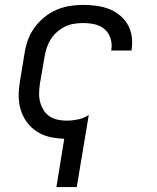

<svg xmlns="http://www.w3.org/2000/svg" viewBox="-20 -558 640 783"><path d="M210 205 242 8Q220 7 197.5 3.5Q175 0 155 -8.5Q135 -17 118.5 -30Q102 -43 89.5 -60Q77 -77 69 -97.5Q61 -118 58 -139.5Q55 -161 56.5 -184Q58 -207 62 -230L80 -340Q84 -367 93.5 -394Q103 -421 120 -444.5Q137 -468 160 -487Q183 -506 209.5 -517.5Q236 -529 263.5 -533.5Q291 -538 318 -538Q346 -538 372.5 -534.5Q399 -531 423 -522Q447 -513 467 -497Q487 -481 500 -459Q513 -437 517 -411Q521 -385 517 -358Q517 -356 516.5 -355Q516 -354 516 -352H433Q433 -353 433.5 -354Q434 -355 434 -355Q438 -379 430.5 -402Q423 -425 406 -439.5Q389 -454 366 -459Q343 -464 318 -464Q300 -464 281.5 -461Q263 -458 245.5 -449.5Q228 -441 213 -428Q198 -415 187.5 -398.5Q177 -382 171 -364Q165 -346 162 -328L143 -218Q140 -199 139.5 -179.5Q139 -160 143.5 -142.5Q148 -125 157.5 -109.5Q167 -94 181.5 -84Q196 -74 214.5 -70Q233 -66 252 -66Q275 -66 298.5 -71Q322 -76 342 -89L293 205Z"/></svg>

Font: Iosevka Curly Extended Oblique
Style: Regular
Weight: 400
Width: 7
Italic angle: -9°
Monospace: yes
Designer: Belleve Invis
Foundry: Belleve Invis
Version: Version 11.1.0; ttfautohint (v1.8.3)